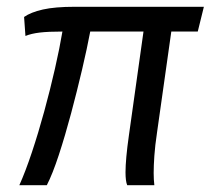

<svg xmlns="http://www.w3.org/2000/svg" viewBox="-20 -546 621 566"><path d="M37 0Q55 -40 74 -97Q93 -154 110.5 -218Q128 -282 142 -343.5Q156 -405 164 -453Q122 -453 97 -450Q72 -447 55 -440L51 -496Q71 -510 106.5 -518Q142 -526 200 -526H581L563 -453H485L443 -156Q437 -116 435 -86.5Q433 -57 433 -36Q433 -26 433.5 -17Q434 -8 435 0H355Q350 -12 350 -38Q350 -57 352.5 -84.5Q355 -112 360 -147L403 -453H246Q237 -405 222 -341Q207 -277 189.5 -211.5Q172 -146 153.5 -89.5Q135 -33 118 0Z"/></svg>

Font: Archivo Narrow
Style: Italic
Weight: 400
Italic angle: -8°
Designer: Hector Gatti
Foundry: Omnibus-Type
Version: Version 3.002